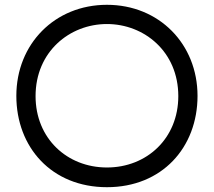

<svg xmlns="http://www.w3.org/2000/svg" viewBox="-20 -766 890 799"><path d="M425 -666C580 -666 722 -551 722 -366C722 -190 591 -69 425 -69C259 -69 128 -190 128 -366C128 -551 270 -666 425 -666ZM48 -367C48 -153 195 13 425 13C655 13 802 -153 802 -367C802 -583 642 -746 425 -746C208 -746 48 -583 48 -367Z"/></svg>

Font: Kreadon Medium
Style: Regular
Weight: 500
Designer: kohakuno
Foundry: StudioGnu
Version: Version 1.000;Glyphs 3.1.2 (3151)